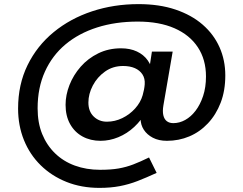

<svg xmlns="http://www.w3.org/2000/svg" viewBox="-20 -741 1184 934"><path d="M464 173Q376 173 303.5 144Q231 115 178 63Q125 11 96.5 -59.5Q68 -130 68 -213Q68 -330 114 -424Q160 -518 241 -584.5Q322 -651 428 -686Q534 -721 654 -721Q755 -721 833.5 -694.5Q912 -668 966 -621Q1020 -574 1048 -511Q1076 -448 1076 -374Q1076 -300 1053.5 -241.5Q1031 -183 991.5 -141Q952 -99 901 -77.5Q850 -56 792 -56Q752 -56 723.5 -71Q695 -86 679.5 -110Q664 -134 664 -163Q664 -177 667 -192Q670 -207 672 -223L692 -200Q668 -156 633 -123.5Q598 -91 555.5 -73.5Q513 -56 469 -56Q420 -56 381.5 -77Q343 -98 321 -137.5Q299 -177 299 -231Q299 -279 318 -327.5Q337 -376 372.5 -416.5Q408 -457 458 -481.5Q508 -506 569 -506Q613 -506 646 -490.5Q679 -475 698.5 -447.5Q718 -420 723 -386L693 -320L719 -490H820L775 -229Q770 -200 774.5 -180.5Q779 -161 791.5 -151.5Q804 -142 823 -142Q853 -142 881 -157.5Q909 -173 931.5 -202.5Q954 -232 968 -274Q982 -316 982 -369Q982 -451 942.5 -511Q903 -571 829 -603.5Q755 -636 650 -636Q542 -636 452.5 -607.5Q363 -579 298.5 -525Q234 -471 198.5 -392.5Q163 -314 163 -214Q163 -144 185 -89.5Q207 -35 247.5 4.5Q288 44 344 64.5Q400 85 467 85Q520 85 557 78.5Q594 72 628 59Q662 46 705 25L742 100Q692 123 649.5 139.5Q607 156 562.5 164.5Q518 173 464 173ZM500 -149Q539 -149 575 -166.5Q611 -184 637.5 -213.5Q664 -243 674 -278Q678 -292 680.5 -305Q683 -318 684 -331Q686 -359 673 -379Q660 -399 636 -409.5Q612 -420 579 -420Q529 -420 491 -393Q453 -366 431.5 -325Q410 -284 410 -242Q410 -199 436 -174Q462 -149 500 -149Z"/></svg>

Font: Lexend Giga
Style: Regular
Weight: 400
Designer: Bonnie Shaver-Troup, Thomas Jockin
Foundry: Lexend
Version: Version 1.007